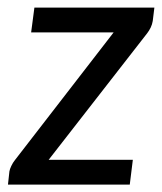

<svg xmlns="http://www.w3.org/2000/svg" viewBox="-20 -498 436 518"><path d="M392.1 -441.4Q390.6 -432.1 386.5 -423.6Q382.3 -415 377 -408.2L111.3 -66.9H338.4L330.1 0H1.5L5.4 -35.6Q6.3 -41.5 10.5 -50.3Q14.6 -59.1 20.5 -66.4L286.6 -410.6H64L72.8 -477.5H396.5Z"/></svg>

Font: Carlito
Style: Italic
Weight: 400
Italic angle: -7°
Designer: Lukasz Dziedzic
Foundry: tyPoland Lukasz Dziedzic
Version: Version 1.104